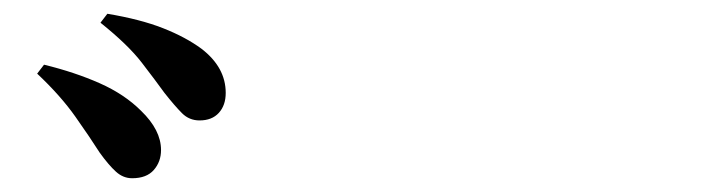

<svg xmlns="http://www.w3.org/2000/svg" viewBox="-20 -869 1040 279"><path d="M172 -610Q159 -610 148.5 -619.5Q138 -629 125 -647Q111 -669 89.5 -699.5Q68 -730 34 -762L44 -775Q89 -764 125 -748Q161 -732 185 -708Q214 -680 214 -651Q214 -634 203.5 -622Q193 -610 172 -610ZM270 -694Q255 -694 244.5 -704.5Q234 -715 219 -734Q206 -752 186 -778Q166 -804 126 -836L136 -849Q184 -841 217 -828Q250 -815 273 -798Q308 -771 308 -734Q308 -716 298 -705Q288 -694 270 -694Z"/></svg>

Font: Noto Serif TC ExtraBold
Style: Regular
Weight: 800
Designer: Ryoko NISHIZUKA 西塚涼子 (kana & ideographs); Frank Grießhammer (Latin, Greek & Cyrillic); Wenlong ZHANG 张文龙 (bopomofo); San
Foundry: Adobe
Version: Version 2.002-H1;hotconv 1.1.0;makeotfexe 2.6.0